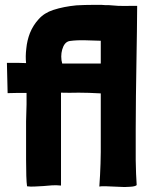

<svg xmlns="http://www.w3.org/2000/svg" viewBox="-20 -752 602 773"><path d="M385.7 -186.5Q386.7 -92.8 379.9 -1Q386.7 -2.9 409.2 -2Q431.6 -1 457 0Q469.7 1 481.4 1Q492.2 1 502.9 0Q524.4 -1 530.3 -6.8Q527.3 -48.8 526.4 -107.4Q526.4 -165 526.4 -231.4Q526.4 -296.9 527.3 -366.2Q528.3 -434.6 529.3 -501Q530.3 -567.4 531.2 -624Q532.2 -681.6 532.2 -724.6Q532.2 -726.6 532.2 -728.5Q527.3 -728.5 513.7 -728.5Q480.5 -727.5 455.1 -728.5Q430.7 -730.5 417 -731.4Q412.1 -731.4 403.3 -731.4Q393.6 -732.4 388.7 -732.4Q372.1 -732.4 355.5 -732.4Q322.3 -732.4 288.1 -730.5Q236.3 -725.6 194.3 -711.9Q158.2 -700.2 135.7 -674.8Q113.3 -650.4 100.6 -619.1Q88.9 -588.9 85.9 -556.6Q82 -524.4 85 -498Q68.4 -499 49.8 -499Q31.2 -499 7.8 -499Q8.8 -458 10.7 -377Q33.2 -377.9 51.8 -377.9Q70.3 -377.9 86.9 -377.9Q86.9 -362.3 86.9 -332Q85.9 -301.8 85 -263.7Q85 -226.6 85 -186.5Q85 -146.5 85 -109.4Q85 -73.2 85.9 -43.9Q86.9 -14.6 88.9 -2Q102.5 0 119.1 -1Q135.7 -2 154.3 -2.9Q171.9 -4.9 190.4 -5.9Q208 -6.8 225.6 -4.9Q225.6 -129.9 225.6 -378.9Q257.8 -377.9 296.9 -378.9Q335 -378.9 385.7 -376Q385.7 -281.2 385.7 -186.5ZM226.6 -524.4Q226.6 -539.1 230.5 -552.7Q234.4 -566.4 241.2 -575.2Q249 -585 260.7 -586.9Q288.1 -590.8 324.2 -589.8Q360.4 -588.9 385.7 -587.9Q385.7 -557.6 385.7 -496.1Q346.7 -496.1 230.5 -496.1Q226.6 -508.8 226.6 -524.4Z"/></svg>

Font: Londrina Solid
Style: NNS
Weight: 400
Designer: Marcelo Magalhaes
Version: Version 1.002